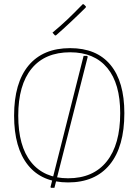

<svg xmlns="http://www.w3.org/2000/svg" viewBox="-20 -874 667 925"><path d="M317.9 -642.1Q445.3 -642.1 512.2 -561.5Q579.1 -480.5 579.1 -329.1Q579.1 -167 508.8 -81.1Q438.5 4.9 308.1 4.9Q182.1 4.9 115.2 -78.1Q47.9 -161.6 47.9 -316.9Q47.9 -474.6 117.7 -558.6Q187.5 -642.1 317.9 -642.1ZM317.9 -622.1Q196.8 -622.1 132.3 -543.5Q67.9 -464.8 67.9 -316.9Q67.9 -169.9 129.9 -92.8Q192.4 -15.1 308.1 -15.1Q429.2 -15.1 494.1 -96.2Q559.1 -177.2 559.1 -329.1Q559.1 -471.2 497.1 -546.4Q434.6 -622.1 317.9 -622.1ZM242.2 30.8H226.1L223.1 27.8L382.8 -605H398.9L402.8 -601.1ZM394 -842.8 393.1 -837.9Q360.8 -805.7 321.8 -769Q280.8 -730.5 249 -703.1L244.1 -704.1L232.9 -716.8Q270.5 -748 303.2 -778.8Q326.2 -800.3 378.9 -854L383.8 -853Z"/></svg>

Font: Datalegreya
Style: Thin
Weight: 250
Designer: Figs Lab
Foundry: Figs Lab
Version: Version 1.002;PS 001.002;hotconv 1.0.70;makeotf.lib2.5.58329